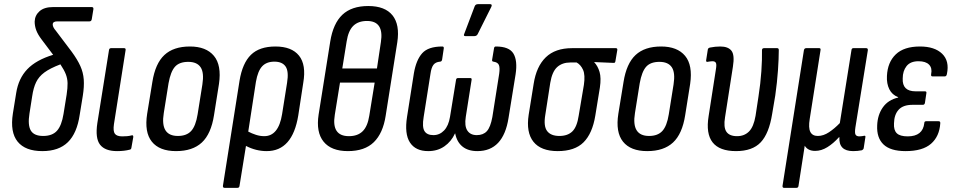

<svg xmlns="http://www.w3.org/2000/svg" viewBox="-20 -720 4594 925"><path d="M184 8Q102 8 65 -37.5Q28 -83 42 -173L58 -272Q69 -342 111.5 -386.5Q154 -431 236 -456L181 -529Q162 -554 154.5 -574.5Q147 -595 147 -616Q148 -646 170.5 -666Q193 -686 236 -686H422Q431 -686 430 -676L422 -627Q420 -617 411 -617H256Q234 -617 234 -602Q234 -589 249 -572L326 -470Q353 -433 367 -402Q381 -371 383.5 -337Q386 -303 379 -259L364 -167Q351 -78 307 -35Q263 8 184 8ZM122 -173Q113 -117 128.5 -91Q144 -65 188 -65Q232 -65 254.5 -90Q277 -115 286 -171L301 -264Q306 -297 305.5 -319.5Q305 -342 297 -362.5Q289 -383 271 -410Q221 -391 194 -371Q167 -351 154 -324Q141 -297 135 -256Z M544 8Q486 8 462 -23Q438 -54 449 -127L505 -478Q506 -488 515 -488H578Q587 -488 585 -478L529 -122Q524 -88 533.5 -75.5Q543 -63 569 -63Q581 -63 592.5 -64Q604 -65 615 -68Q623 -70 622 -59L613 -8Q612 0 605 1Q579 8 544 8Z M828 8Q748 8 711.5 -37.5Q675 -83 689 -172L714 -325Q728 -414 772 -455Q816 -496 895 -496Q973 -496 1010.5 -451Q1048 -406 1035 -316L1011 -165Q997 -75 952.5 -33.5Q908 8 828 8ZM837 -65Q879 -65 901 -89Q923 -113 932 -169L955 -313Q964 -370 946.5 -396Q929 -422 887 -422Q844 -422 823 -398.5Q802 -375 792 -319L769 -175Q751 -65 837 -65Z M1062 185Q1053 185 1054 175L1134 -331Q1148 -416 1189 -456Q1230 -496 1307 -496Q1385 -496 1420.5 -452Q1456 -408 1441 -321L1417 -164Q1389 8 1265 8Q1213 8 1165 -17L1134 175Q1133 185 1124 185ZM1213 -326 1176 -86Q1193 -77 1213 -70.5Q1233 -64 1253 -64Q1322 -64 1339 -170L1363 -321Q1372 -376 1356 -399.5Q1340 -423 1302 -423Q1264 -423 1243 -400.5Q1222 -378 1213 -326Z M1656 8Q1576 8 1539 -37.5Q1502 -83 1515 -168L1571 -520Q1585 -607 1629.5 -649Q1674 -691 1754 -691Q1835 -691 1871 -646Q1907 -601 1894 -516L1838 -162Q1825 -78 1781 -35Q1737 8 1656 8ZM1629 -390H1796L1815 -517Q1831 -619 1748 -619Q1706 -619 1682 -595.5Q1658 -572 1650 -520ZM1661 -64Q1703 -64 1727 -87.5Q1751 -111 1759 -162L1785 -322H1618L1593 -167Q1576 -64 1661 -64Z M2043 8Q1982 8 1955 -33.5Q1928 -75 1941 -157L1974 -367Q1985 -431 2014 -463.5Q2043 -496 2111 -496Q2119 -496 2118 -487L2110 -433Q2108 -423 2100 -423Q2078 -421 2068 -407.5Q2058 -394 2054 -365L2021 -156Q2013 -108 2025 -88.5Q2037 -69 2068 -69Q2098 -69 2119.5 -91.5Q2141 -114 2148 -157L2177 -335Q2178 -344 2187 -344H2245Q2254 -344 2252 -335L2224 -157Q2217 -113 2231.5 -91Q2246 -69 2277 -69Q2308 -69 2325.5 -88Q2343 -107 2352 -156L2385 -365Q2389 -394 2383.5 -407Q2378 -420 2357 -423Q2349 -424 2351 -433L2360 -487Q2361 -496 2369 -496Q2433 -496 2453.5 -462Q2474 -428 2464 -362L2430 -152Q2405 8 2280 8Q2235 8 2208 -14Q2181 -36 2173 -77H2172Q2154 -38 2121 -15Q2088 8 2043 8ZM2222 -546Q2211 -546 2217 -558L2267 -690Q2271 -700 2283 -700H2341Q2353 -700 2347 -687L2281 -555Q2276 -546 2265 -546Z M2667 8Q2586 8 2550 -37Q2514 -82 2527 -167L2551 -316Q2564 -400 2609.5 -444Q2655 -488 2736 -488H2947Q2955 -488 2954 -479L2945 -426Q2944 -416 2936 -417L2843 -421V-420Q2860 -402 2868.5 -373.5Q2877 -345 2870 -298L2848 -163Q2834 -77 2791.5 -34.5Q2749 8 2667 8ZM2675 -65Q2715 -65 2737.5 -87Q2760 -109 2768 -163L2793 -311Q2800 -359 2789 -383.5Q2778 -408 2758 -419H2728Q2689 -419 2664.5 -397Q2640 -375 2631 -321L2607 -166Q2598 -112 2616 -88.5Q2634 -65 2675 -65Z M3098 8Q3018 8 2981.5 -37.5Q2945 -83 2959 -172L2984 -325Q2998 -414 3042 -455Q3086 -496 3165 -496Q3243 -496 3280.5 -451Q3318 -406 3305 -316L3281 -165Q3267 -75 3222.5 -33.5Q3178 8 3098 8ZM3107 -65Q3149 -65 3171 -89Q3193 -113 3202 -169L3225 -313Q3234 -370 3216.5 -396Q3199 -422 3157 -422Q3114 -422 3093 -398.5Q3072 -375 3062 -319L3039 -175Q3021 -65 3107 -65Z M3526 8Q3366 8 3394 -161L3429 -386Q3433 -409 3429 -417Q3425 -425 3412 -425Q3407 -425 3400.5 -424Q3394 -423 3388 -422Q3381 -421 3382 -430L3390 -481Q3391 -489 3401 -491Q3426 -496 3450 -496Q3488 -496 3504 -475.5Q3520 -455 3511 -399L3473 -155Q3465 -107 3479.5 -85.5Q3494 -64 3531 -64Q3566 -64 3588.5 -86.5Q3611 -109 3620 -162L3634 -254Q3644 -318 3648 -376.5Q3652 -435 3651 -478Q3651 -488 3661 -488H3724Q3732 -488 3732 -479Q3732 -439 3728 -381Q3724 -323 3715 -260L3700 -171Q3685 -77 3645 -34.5Q3605 8 3526 8Z M3757 185Q3749 185 3750 175L3853 -478Q3855 -488 3864 -488H3927Q3935 -488 3933 -478L3881 -147Q3874 -104 3884 -84.5Q3894 -65 3920 -65Q3947 -65 3974 -83Q4001 -101 4026 -127L4082 -478Q4083 -488 4091 -488H4153Q4162 -488 4161 -478L4101 -106Q4097 -79 4102 -71Q4107 -63 4120 -63Q4126 -63 4132.5 -64Q4139 -65 4144 -66Q4151 -67 4149 -58L4141 -6Q4140 0 4132 4Q4122 6 4111.5 7Q4101 8 4090 8Q4020 8 4024 -59H4022Q3995 -29 3966 -11Q3937 7 3907 7Q3872 7 3857 -18L3827 175Q3826 185 3817 185Z M4343 8Q4270 8 4236.5 -24Q4203 -56 4206 -116Q4208 -167 4233.5 -203Q4259 -239 4307 -250V-252Q4278 -263 4264.5 -290Q4251 -317 4253 -354Q4256 -420 4295.5 -458Q4335 -496 4412 -496Q4483 -496 4519 -461Q4555 -426 4542 -364Q4540 -352 4532 -352H4472Q4464 -352 4466 -363Q4472 -392 4456 -408.5Q4440 -425 4405 -425Q4366 -425 4347.5 -401.5Q4329 -378 4329 -342Q4326 -280 4391 -280H4436Q4445 -280 4443 -271L4436 -224Q4434 -215 4426 -215H4376Q4331 -215 4309.5 -191.5Q4288 -168 4287 -126Q4285 -93 4300.5 -78Q4316 -63 4353 -63Q4426 -63 4433 -127Q4433 -136 4442 -136H4502Q4511 -136 4510 -126Q4506 -63 4465.5 -27.5Q4425 8 4343 8Z"/></svg>

Font: Sofia Sans Condensed Medium
Style: Italic
Weight: 500
Italic angle: -9°
Designer: Botio Nikoltchev, Ani Petrova
Foundry: lettersoup
Version: Version 4.101; ttfautohint (v1.8.4.7-5d5b)